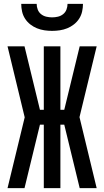

<svg xmlns="http://www.w3.org/2000/svg" viewBox="-20 -975 540 995"><path d="M19 0 108 -367 19 -735H107L187 -406H207V-735H293V-406H313L393 -735H481L392 -368L481 0H393L313 -329H293V0H207V-329H187L107 0ZM250 -815Q230 -815 210 -818Q190 -821 171.5 -828.5Q153 -836 137 -848.5Q121 -861 110 -878Q99 -895 94.5 -915Q90 -935 90 -955H170Q170 -940 175.5 -925.5Q181 -911 193 -901.5Q205 -892 220 -888.5Q235 -885 250 -885Q265 -885 280 -888.5Q295 -892 307 -901.5Q319 -911 324.5 -925.5Q330 -940 330 -955H410Q410 -935 405.5 -915Q401 -895 390 -878Q379 -861 363 -848.5Q347 -836 328.5 -828.5Q310 -821 290 -818Q270 -815 250 -815Z"/></svg>

Font: Iosevka Term Medium
Style: Regular
Weight: 500
Monospace: yes
Designer: Belleve Invis
Foundry: Belleve Invis
Version: Version 26.3.1